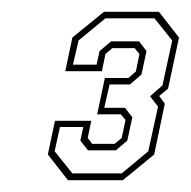

<svg xmlns="http://www.w3.org/2000/svg" viewBox="-20 -720 323 325"><path d="M95 -415 61 -458.5 73 -515.5H134.5L128.5 -486.5L136 -476.5H174L186 -486.5L192.5 -517L184.5 -526.5H144.5L157.5 -588H197.5L210 -599L216 -628.5L208 -638.5H170L158.5 -628.5L152.5 -599.5H90.5L102.5 -656.5L156 -700H249L283 -656.5L264.5 -570L249.5 -557.5L259 -544.5L241 -458.5L188 -415ZM102.5 -426.5H186L231 -464L247.5 -539.5L234 -557L255 -575.5L271.5 -651.5L241.5 -689H158.5L113 -651.5L103.5 -610.5H143.5L148.5 -633.5L168 -650H215.5L228 -633.5L219.5 -594L200 -577H165.5L156.5 -537.5H191.5L204 -521.5L195.5 -482L176 -465.5H129L116 -482L121 -505H81.5L72.5 -464Z"/></svg>

Font: Tourney Thin ExtraLight
Style: Italic
Weight: 250
Italic angle: -12°
Version: Version 1.015